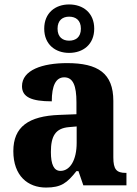

<svg xmlns="http://www.w3.org/2000/svg" viewBox="-20 -834 616 864"><path d="M291 -596C354 -596 404 -634 404 -705C404 -776 354 -814 291 -814C229 -814 179 -776 179 -705C179 -634 229 -596 291 -596ZM291 -651C263 -651 239 -666 239 -705C239 -744 263 -759 291 -759C320 -759 344 -744 344 -705C344 -666 320 -651 291 -651ZM187 10C256 10 282 -11 324 -64H333L355 0H549V-56H546C504 -56 490 -72 490 -126V-380C490 -505 420 -550 282 -550C171 -550 79 -519 79 -446C79 -397 122 -378 213 -378C213 -448 231 -486 269 -486C309 -486 324 -448 324 -374V-320L248 -317C108 -312 40 -263 40 -154C40 -42 106 10 187 10ZM252 -65C222 -65 209 -95 209 -150C209 -221 229 -257 291 -262L325 -265V-191C325 -115 296 -65 252 -65Z"/></svg>

Font: Noto Serif Lao SemiCondensed ExtraBold
Style: Regular
Weight: 800
Width: 4
Designer: Monotype Design Team
Foundry: Monotype Imaging Inc.
Version: Version 2.003